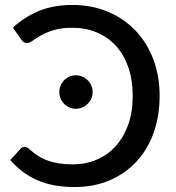

<svg xmlns="http://www.w3.org/2000/svg" viewBox="-20 -746 709 774"><path d="M79 -154Q84 -154 88.5 -151.8Q93 -149.5 97 -146Q115 -129.5 133.5 -117.8Q152 -106 172.8 -98.5Q193.5 -91 218.2 -87.2Q243 -83.5 274 -83.5Q325 -83.5 369 -102Q413 -120.5 445.5 -156Q478 -191.5 496.5 -242.5Q515 -293.5 515 -359Q515 -423.5 497.2 -474.8Q479.5 -526 447.2 -561.2Q415 -596.5 370.2 -615.2Q325.5 -634 272 -634Q227 -634 196.2 -624.5Q165.5 -615 145 -603.2Q124.5 -591.5 111.8 -582Q99 -572.5 89.5 -572.5Q81 -572.5 75.8 -576Q70.5 -579.5 67 -585L32 -634.5Q76 -676 135.2 -701Q194.5 -726 271.5 -726Q349.5 -726 414.2 -699Q479 -672 525.5 -623.5Q572 -575 597.8 -507.5Q623.5 -440 623.5 -359Q623.5 -278 599.2 -210.5Q575 -143 530 -94.5Q485 -46 421.8 -19Q358.5 8 280.5 8Q191.5 8 128.5 -20.5Q65.5 -49 21.5 -101L63.5 -147Q70 -154 79 -154ZM353.5 -374.5Q353.5 -361 348 -348.8Q342.5 -336.5 333.2 -327.2Q324 -318 311.5 -312.8Q299 -307.5 285.5 -307.5Q272 -307.5 260 -312.8Q248 -318 238.8 -327.2Q229.5 -336.5 224.2 -348.8Q219 -361 219 -374.5Q219 -388.5 224.2 -401Q229.5 -413.5 238.8 -422.8Q248 -432 260 -437.2Q272 -442.5 285.5 -442.5Q299 -442.5 311.5 -437.2Q324 -432 333.2 -422.8Q342.5 -413.5 348 -401Q353.5 -388.5 353.5 -374.5Z"/></svg>

Font: Lato 2
Style: Regular
Weight: 500
Designer: Lukasz Dziedzic with Adam Twardoch and Botio Nikoltchev
Foundry: tyPoland Lukasz Dziedzic
Version: Version 2.015; 2015-08-06; http://www.latofonts.com/